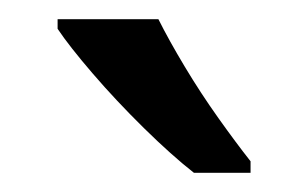

<svg xmlns="http://www.w3.org/2000/svg" viewBox="-20 -786 321 200"><path d="M145 -766Q156 -744 172.5 -716.5Q189 -689 207.5 -663Q226 -637 241 -618V-606H182Q159 -624 130 -652.5Q101 -681 76.5 -709.5Q52 -738 40 -756V-766Z"/></svg>

Font: Noto Sans Pau Cin Hau
Style: Regular
Weight: 400
Designer: Monotype Design Team
Foundry: Monotype Imaging Inc.
Version: Version 2.002; ttfautohint (v1.8.4.7-5d5b)